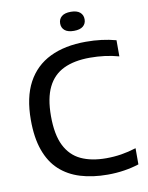

<svg xmlns="http://www.w3.org/2000/svg" viewBox="-100 -1001 834 1082"><g transform="rotate(-10 317.0 -460.0)"><path d="M428 9.5Q341.5 9.5 272.2 -11.8Q203 -33 154.2 -78Q105.5 -123 79.8 -195Q54 -267 54 -368.5Q54 -498 99.2 -582.2Q144.5 -666.5 229.8 -708Q315 -749.5 435.5 -749.5Q482.5 -749.5 524.5 -744.2Q566.5 -739 607.5 -728V-635.5Q568 -646.5 526.8 -651.8Q485.5 -657 442.5 -657Q353 -657 292.2 -628Q231.5 -599 200.5 -536Q169.5 -473 169.5 -370.5Q169.5 -264.5 201 -201.5Q232.5 -138.5 291.8 -110.8Q351 -83 435.5 -83Q480 -83 521.2 -89.5Q562.5 -96 607.5 -110V-17.5Q567.5 -4.5 522.2 2.5Q477 9.5 428 9.5ZM381 -821.5Q346 -821.5 328.5 -836.2Q311 -851 311 -875.5Q311 -900.5 328.5 -915.5Q346 -930.5 381 -930.5Q416 -930.5 433.5 -915.5Q451 -900.5 451 -875.5Q451 -851 433.5 -836.2Q416 -821.5 381 -821.5Z"/></g></svg>

Font: Encode Sans SemiExpanded Medium
Style: Regular
Weight: 500
Width: 6
Designer: Multiple Designers
Foundry: Impallari Type
Version: Version 3.002